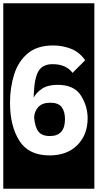

<svg xmlns="http://www.w3.org/2000/svg" viewBox="-30 -937 595 1170"><path d="M-10 -917H545V213H-10ZM504 -216Q504 -290 463 -355Q422 -420 321 -420Q262 -420 227 -397Q192 -374 175 -342Q175 -358 176 -365Q180 -464 205.5 -505Q231 -546 290 -546Q373 -546 412 -493L489 -570Q454 -620 402 -640Q350 -660 295 -660Q196 -660 138.5 -611Q81 -562 56 -482.5Q31 -403 31 -311Q31 -170 87.5 -80Q144 10 272 10Q379 10 441.5 -53Q504 -116 504 -216ZM366 -211Q366 -108 274 -108Q225 -108 204 -135.5Q183 -163 178 -221Q180 -260 204 -285.5Q228 -311 277 -311Q326 -311 346 -284Q366 -257 366 -211Z"/></svg>

Font: Zilla Slab Highlight
Style: Bold
Weight: 700
Designer: Typotheque Type Foundry
Foundry: Typotheque type foundry
Version: Version 1.1; 2017; ttfautohint (v1.6)